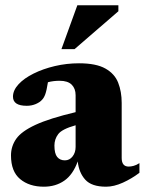

<svg xmlns="http://www.w3.org/2000/svg" viewBox="-20 -690 546 725"><path d="M506.5 -37.5Q477.5 -15.5 443.8 -0.2Q410 15 380.5 15Q326 15 302 -11.5Q278 -38 273.5 -80.5Q255.5 -30.5 222.8 -7.8Q190 15 145.5 15Q90.5 15 56 -13.8Q21.5 -42.5 21.5 -103Q21.5 -137.5 41.2 -165.8Q61 -194 113.8 -218.5Q166.5 -243 265.5 -266.5V-330.5Q265.5 -355.5 250.8 -370.2Q236 -385 205 -385Q181.5 -385 161 -379.5Q156 -348 151 -334.2Q146 -320.5 139 -313.5Q131 -304 115.2 -297.2Q99.5 -290.5 81 -290.5Q29 -290.5 29 -325Q29 -349 50 -371.8Q71 -394.5 106.8 -412.2Q142.5 -430 187 -440.5Q231.5 -451 278.5 -451Q343 -451 378 -431.2Q413 -411.5 426.2 -377.8Q439.5 -344 439.5 -301.5V-93.5Q439.5 -61 466 -61Q474.5 -61 484.8 -63.8Q495 -66.5 506.5 -74ZM185.5 -140.5Q185.5 -110 196 -97.2Q206.5 -84.5 225 -84.5Q242.5 -84.5 254 -99.2Q265.5 -114 265.5 -135V-217Q214 -202.5 199.8 -183.5Q185.5 -164.5 185.5 -140.5ZM212 -504.5 272 -670H427V-647.5L261.5 -504.5Z"/></svg>

Font: Newsreader Text ExtraBold
Style: Regular
Weight: 800
Designer: Hugues Gentile
Foundry: Production Type
Version: Version 1.001